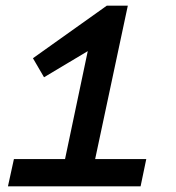

<svg xmlns="http://www.w3.org/2000/svg" viewBox="-20 -656 620 676"><path d="M8 0 29 -96H209L289 -476L135 -384L96 -451L356 -636H430L315 -96H495L475 0Z"/></svg>

Font: Sometype Mono SemiBold
Style: Italic
Weight: 600
Italic angle: -12°
Designer: Ryoichi Tsunekawa
Foundry: Dharma Type
Version: Version 1.001